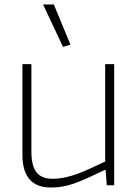

<svg xmlns="http://www.w3.org/2000/svg" viewBox="-20 -826 613 856"><path d="M207 10Q80 10 80 -136V-540H120V-150Q120 -87 142.5 -58Q165 -29 214 -29Q242 -29 270 -35Q298 -41 326.5 -51.5Q355 -62 385 -76Q415 -90 449 -106V-540H489V0H456L451 -68H447Q404 -48 371.5 -33Q339 -18 312 -8.5Q285 1 260 5.5Q235 10 207 10ZM261 -617 172 -806H220L294 -627Z"/></svg>

Font: Encode Sans Normal
Style: Thin
Weight: 100
Designer: Pablo Impallari, Andres Torresi
Foundry: Pablo Impallari, Andres Torresi
Version: Version 1.000; ttfautohint (v1.00) -l 8 -r 50 -G 200 -x 14 -